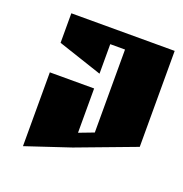

<svg xmlns="http://www.w3.org/2000/svg" viewBox="-91 -580 581 611"><g transform="rotate(20 200.0 -275.0)"><path d="M50 -500H400V-175L200 -100L50 -50V-300H200V-150L250 -169V-450H200V-350L50 -400Z"/></g></svg>

Font: SOV_Meka
Style: Book
Weight: 400
Version: Version 1.00